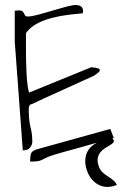

<svg xmlns="http://www.w3.org/2000/svg" viewBox="-20 -654 498 769"><path d="M39.1 -487.3V-610.4Q41 -611.3 47.9 -611.8Q54.7 -612.3 56.6 -612.3Q66.4 -612.3 70.3 -608.4Q74.2 -604.5 76.2 -600.1Q78.1 -595.7 80.6 -591.8Q83 -587.9 89.8 -587.9Q105.5 -587.9 129.4 -594.2Q153.3 -600.6 179.7 -608.4Q206.1 -616.2 231.9 -623.5Q257.8 -630.9 276.4 -633.8H284.2Q295.9 -633.8 304.2 -628.4Q312.5 -623 312.5 -610.4Q312.5 -609.4 312 -605.5Q311.5 -601.6 311.5 -600.6Q286.1 -598.6 253.9 -594.7Q221.7 -590.8 189 -582.5Q156.2 -574.2 128.4 -559.6Q100.6 -544.9 84 -521.5V-457Q84 -434.6 84.5 -408.2Q85 -381.8 86.4 -357.4Q87.9 -333 90.3 -313Q92.8 -293 96.7 -283.2L345.7 -384.8Q366.2 -382.8 373.5 -379.9Q380.9 -377 379.9 -372.1Q378.9 -367.2 371.6 -361.8Q364.3 -356.4 356.4 -350.6Q342.8 -344.7 307.6 -328.6Q272.5 -312.5 232.4 -294.4Q192.4 -276.4 157.2 -260.3Q122.1 -244.1 108.4 -237.3Q100.6 -236.3 98.1 -231.4Q95.7 -226.6 95.2 -220.7Q94.7 -214.8 95.2 -208.5Q95.7 -202.1 95.7 -199.2Q95.7 -170.9 102.5 -143.6Q109.4 -116.2 109.4 -86.9Q109.4 -74.2 100.6 -63Q91.8 -51.8 71.3 -51.8ZM435.5 -101.6Q433.6 -100.6 428.7 -100.6Q433.6 -98.6 435.5 -91.8Q437.5 -85.9 432.1 -81.1Q426.8 -76.2 417.5 -70.8Q408.2 -65.4 398.4 -59.1Q388.7 -52.7 380.9 -42.5Q373 -32.2 371.1 -18.1Q369.1 -3.9 377 15.6Q381.8 28.3 391.6 37.1Q401.4 45.9 413.1 53.2Q424.8 60.5 434.1 68.4Q443.4 76.2 448.2 86.9Q418.9 97.7 397.9 93.8Q377 89.8 362.3 78.1Q347.7 66.4 339.4 52.7Q331.1 39.1 328.1 28.3Q323.2 16.6 321.8 0.5Q320.3 -15.6 324.7 -32.7Q329.1 -49.8 343.8 -65.4Q352.5 -74.2 367.2 -82H366.2Q342.8 -75.2 316.9 -67.9Q291 -60.5 267.6 -54.2Q244.1 -47.9 225.1 -42.5Q206.1 -37.1 197.3 -34.2Q174.8 -27.3 164.6 -22Q154.3 -16.6 147 -13.2Q139.6 -9.8 130.4 -8.3Q121.1 -6.8 100.6 -6.8Q100.6 -30.3 105 -40.5Q109.4 -50.8 129.9 -56.6L421.9 -137.7Z"/></svg>

Font: Waiting for the Sunrise
Style: Regular
Weight: 300
Version: Version 1.001 2001